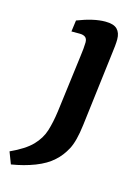

<svg xmlns="http://www.w3.org/2000/svg" viewBox="-184 -484 527 734"><g transform="rotate(15 79.0 -117.5)"><path d="M-67 193 -85 146Q-28 120 -0.5 91.5Q27 63 37.5 29Q48 -5 54 -49L83 -276Q85 -289 86.5 -306Q88 -323 88 -331Q88 -346 80 -352Q72 -358 58 -358H25L31 -403Q95 -428 141 -428Q174 -428 188 -414Q202 -400 202 -374Q202 -363 200.5 -347.5Q199 -332 197 -318L161 -24Q153 42 135.5 74.5Q118 107 94 128Q68 152 25.5 168.5Q-17 185 -67 193Z"/></g></svg>

Font: Rasa SemiBold
Style: Italic
Weight: 600
Italic angle: -7.10001°
Designer: Anna Giedrys (Yrsa+Rasa design), David Brezina (Yrsa art-direction, Rasa art-direction, design)
Foundry: Rosetta Type Foundry
Version: Version 2.004